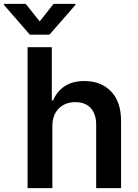

<svg xmlns="http://www.w3.org/2000/svg" viewBox="-76 -971 710 991"><path d="M194.3 -319.3V0H66.4V-727.5H191.4V-452.6H198.2Q217.3 -499 257.6 -525.9Q297.9 -552.7 360.4 -552.7Q445.3 -552.7 497.1 -499.3Q548.8 -445.8 548.8 -347.2V0H420.4V-327.1Q420.4 -382.8 392.3 -413.3Q364.3 -443.8 312.5 -443.8Q260.7 -443.8 227.5 -411.1Q194.3 -378.4 194.3 -319.3ZM56.6 -951.2 128.9 -860.4 200.7 -951.2H313.5V-945.8L179.2 -792H78.1L-55.7 -945.8V-951.2Z"/></svg>

Font: Inter Semi Bold
Style: Regular
Weight: 600
Designer: Rasmus Andersson
Foundry: rsms
Version: Version 4.000;git-e0f93cc